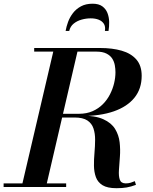

<svg xmlns="http://www.w3.org/2000/svg" viewBox="-58 -1009 824 1036"><path d="M58.5 0 234 -750H364.5L190 0ZM-38.5 0V-19.5H299V0ZM570.5 6.5Q521.5 6.5 495.5 -9.5Q469.5 -25.5 459.5 -53Q449.5 -80.5 449 -114.2Q448.5 -148 451.8 -184.2Q455 -220.5 455.2 -254.2Q455.5 -288 446.5 -315.5Q437.5 -343 413.5 -359Q389.5 -375 343.5 -375H249.5V-385.5H378.5Q455.5 -385.5 499.2 -365.8Q543 -346 563 -313.2Q583 -280.5 587.5 -241.5Q592 -202.5 589 -163.5Q586 -124.5 583.8 -91.8Q581.5 -59 588.5 -39.2Q595.5 -19.5 620.5 -19.5Q635 -19.5 646.5 -23Q658 -26.5 669.5 -31.5L675.5 -11.5Q648.5 -1.5 625.2 2.5Q602 6.5 570.5 6.5ZM249.5 -383V-395H368Q409.5 -395 441.8 -409.2Q474 -423.5 497.2 -447Q520.5 -470.5 535.5 -500Q550.5 -529.5 557.8 -560.2Q565 -591 565 -619Q565 -637.5 561.5 -657Q558 -676.5 547.5 -693Q537 -709.5 516.2 -720Q495.5 -730.5 461.5 -730.5H126.5V-750H482.5Q548 -750 598.5 -735.5Q649 -721 677.8 -688Q706.5 -655 706.5 -600Q706.5 -530 667.5 -481.8Q628.5 -433.5 556 -408.2Q483.5 -383 383 -383ZM296 -842Q300 -865 309.2 -890.5Q318.5 -916 335.5 -938.2Q352.5 -960.5 378.8 -974.8Q405 -989 441.5 -989Q475 -989 494.2 -974.8Q513.5 -960.5 522 -938.2Q530.5 -916 531 -890.5Q531.5 -865 527.5 -842H508Q512 -865 502.8 -880Q493.5 -895 475 -902.5Q456.5 -910 431.5 -910Q407 -910 382.5 -903.2Q358 -896.5 339.5 -881.5Q321 -866.5 315.5 -842Z"/></svg>

Font: Bodoni Moda 11pt SemiBold
Style: Italic
Weight: 600
Italic angle: -13°
Designer: Owen Earl
Foundry: indestructible type
Version: Version 2.004